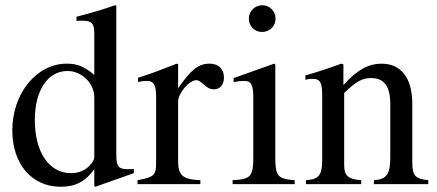

<svg xmlns="http://www.w3.org/2000/svg" viewBox="-20 -703 1670 733"><path d="M491 -42V-58C474 -57 473 -57 468 -57C432 -57 424 -68 424 -114V-681L419 -683C371 -666 336 -656 272 -639V-623C280 -624 286 -624 294 -624C331 -624 340 -614 340 -573V-417C302 -449 275 -460 235 -460C120 -460 27 -347 27 -205C27 -77 101 10 212 10C268 10 306 -10 340 -57V7L344 10ZM340 -102C340 -95 334 -84 325 -74C307 -53 282 -42 251 -42C167 -42 113 -122 113 -245C113 -358 162 -432 238 -432C292 -432 340 -385 340 -332Z M660 -458 655 -460C602 -439 566 -425 507 -406V-390C521 -393 530 -394 542 -394C567 -394 576 -378 576 -334V-84C576 -34 569 -27 505 -15V0H745V-15C677 -18 660 -33 660 -90V-315C660 -347 702 -397 730 -397C736 -397 745 -392 756 -382C772 -367 783 -362 796 -362C820 -362 835 -379 835 -407C835 -440 814 -460 780 -460C738 -460 710 -438 660 -366Z M1032 -632C1032 -660 1010 -683 981 -683C953 -683 930 -660 930 -632C930 -603 952 -581 980 -581C1010 -581 1032 -603 1032 -632ZM1105 0V-15C1039 -20 1031 -31 1031 -105V-456L1027 -460L872 -405V-389C890 -394 905 -394 914 -394C939 -394 947 -378 947 -331V-104C947 -28 937 -19 868 -15V0Z M1615 0V-15C1566 -20 1554 -31 1554 -85V-306C1554 -405 1512 -460 1436 -460C1390 -460 1344 -438 1292 -379H1291V-457L1283 -460C1234 -442 1201 -431 1146 -415V-398C1153 -401 1164 -402 1175 -402C1203 -402 1210 -386 1210 -337V-94C1210 -35 1199 -19 1148 -15V0H1359V-15C1308 -19 1294 -33 1294 -72V-348C1340 -393 1364 -405 1397 -405C1446 -405 1470 -375 1470 -304V-105C1470 -39 1458 -19 1408 -15L1407 0Z"/></svg>

Font: XITS Math
Style: Regular
Weight: 400
Designer: MicroPress Inc., with final additions and corrections provided by Coen Hoffman, Elsevier (retired)
Version: Version 1.108